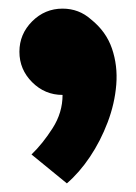

<svg xmlns="http://www.w3.org/2000/svg" viewBox="-20 -212 315 445"><path d="M125 8Q84 8 54.5 -21.5Q25 -51 25 -92Q25 -133 54.5 -162.5Q84 -192 125 -192Q163 -192 191 -167Q226 -139 239.5 -99.5Q253 -60 249.5 -16Q246 28 229.5 71.5Q213 115 188.5 151.5Q164 188 135 213L53 146Q79 121 102 85Q125 49 125 8Z"/></svg>

Font: Epunda Sans Black
Style: Regular
Weight: 900
Designer: Simon Atzbach
Foundry: typofactur
Version: Version 2.204; ttfautohint (v1.8.4.7-5d5b)